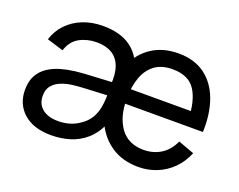

<svg xmlns="http://www.w3.org/2000/svg" viewBox="-95 -724 1130 908"><g transform="rotate(20 470.0 -270.0)"><path d="M667.5 15Q589.5 15 533.5 -21.5Q477.5 -58 447.5 -121.5Q417.5 -185 417.5 -267Q417.5 -353 447.2 -418Q477 -483 532.5 -519Q588 -555 664.5 -555Q745 -555 798.2 -515.8Q851.5 -476.5 877 -406.5Q902.5 -336.5 899 -245H814V-277Q812.5 -369.5 778.8 -422.2Q745 -475 663.5 -475Q608.5 -475 573.8 -448.8Q539 -422.5 522.8 -376.2Q506.5 -330 506.5 -270Q506.5 -179 546.2 -124.2Q586 -69.5 663.5 -69.5Q712 -69.5 750 -93.2Q788 -117 809.5 -164.5L890 -135Q870.5 -87 836.8 -53.5Q803 -20 759.5 -2.5Q716 15 667.5 15ZM237 -59Q291 -59 333 -84Q375 -109 393 -145Q404 -166.5 408.8 -191.2Q413.5 -216 414.2 -238Q415 -260 414.5 -273L440 -254.5L295.5 -247.5Q274 -246.5 245.5 -243.2Q217 -240 190.5 -230.2Q164 -220.5 146.2 -200.8Q128.5 -181 128.5 -147.5Q128.5 -106 157.5 -82.5Q186.5 -59 237 -59ZM229 15Q139.5 15 89.8 -29.2Q40 -73.5 40 -145.5Q40 -190 57.2 -219.8Q74.5 -249.5 102.5 -267.2Q130.5 -285 163 -294.2Q195.5 -303.5 226.8 -307.2Q258 -311 281.5 -312.5L430 -320.5L413.5 -304.5Q418 -362 404 -399Q390 -436 359.5 -454Q329 -472 283.5 -472Q235.5 -472 197 -451Q158.5 -430 143 -381L60 -406.5Q74.5 -452 106.2 -485.2Q138 -518.5 183.8 -536.8Q229.5 -555 285 -555Q370 -555 422 -519Q474 -483 492 -418.5Q499.5 -394.5 501 -371.2Q502.5 -348 502.5 -330L461.5 -128Q438.5 -74.5 402.5 -43.2Q366.5 -12 322 1.5Q277.5 15 229 15ZM478 -245V-318.5H855.5V-245Z"/></g></svg>

Font: Manrope ExtraLight Medium
Style: Regular
Weight: 500
Version: Version 4.504